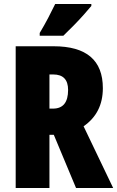

<svg xmlns="http://www.w3.org/2000/svg" viewBox="-20 -947 590 967"><path d="M250 -714Q498 -714 498 -503Q498 -378 401 -311L550 0H363L251 -268H229V0H59V-714ZM248 -572H229V-400H247Q323 -400 323 -494Q323 -572 248 -572ZM440 -917Q426 -900 402.5 -873.5Q379 -847 351.5 -819Q324 -791 299 -767H180V-781Q204 -821 223 -857.5Q242 -894 258 -927H440Z"/></svg>

Font: Noto Sans Tamil ExtraCondensed Black
Style: Regular
Weight: 900
Width: 2
Designer: Jelle Bosma - Monotype Design Team
Foundry: Monotype Imaging Inc.
Version: Version 2.004; ttfautohint (v1.8.4.7-5d5b)